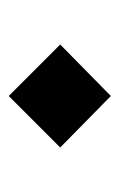

<svg xmlns="http://www.w3.org/2000/svg" viewBox="63 -539 274 440"><g transform="rotate(90 200.0 -319.0)"><path d="M200 -202 82 -320 200 -436 318 -320Z"/></g></svg>

Font: FiraGO ExtraBold
Style: Regular
Weight: 800
Designer: bBox Type
Foundry: bBox Type GmbH
Version: Version 1.001;PS 001.001;hotconv 1.0.88;makeotf.lib2.5.64775